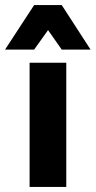

<svg xmlns="http://www.w3.org/2000/svg" viewBox="-31 -739 378 759"><path d="M231 0V-491H86V0ZM104 -543 159 -620 213 -543H327L213 -719H104L-11 -543Z"/></svg>

Font: Falling Sky
Style: Bd+
Weight: 400
Designer: Paul D. Hunt
Foundry: Adobe Systems Incorporated
Version: Version 1.02